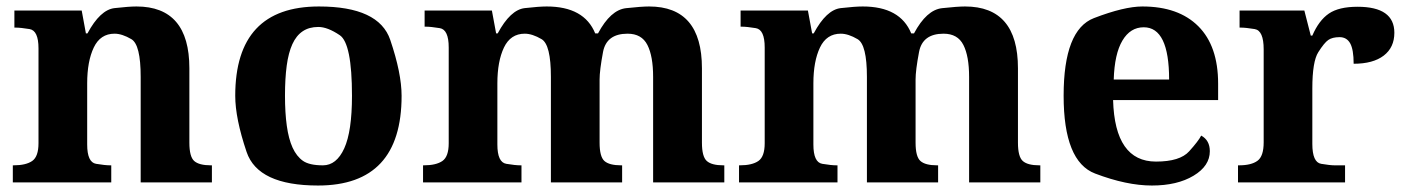

<svg xmlns="http://www.w3.org/2000/svg" viewBox="-20 -569 4385 599"><path d="M405.8 -548.8Q570.8 -548.8 570.8 -356V-124Q570.8 -80.1 585.9 -66.7Q601.1 -53.2 638.2 -53.2H641.1V0H418.9V-329.1Q418.9 -429.7 389.9 -446.8Q360.8 -463.9 337.4 -463.9Q293 -463.9 272.5 -420.7Q252 -377.4 252 -309.1V-118.2Q252 -62.5 279.8 -57.9Q307.6 -53.2 324.2 -53.2H327.1V0H20V-53.2H22Q61 -53.2 80.6 -66.9Q100.1 -80.6 100.1 -122.1V-418Q100.1 -473.6 72.3 -478.3Q44.4 -482.9 27.8 -482.9H24.9V-536.1H234.9L248 -464.8H252.9Q292.5 -538.6 337.4 -543.7Q382.3 -548.8 405.8 -548.8Z M1078.1 -270Q1078.1 -433.6 1040 -459.2Q1002 -484.9 973.1 -484.9Q944.3 -484.9 924.3 -471.4Q904.3 -458 892.1 -431.2Q879.9 -404.3 874.5 -364.3Q869.1 -324.2 869.1 -270.5Q869.1 -216.8 874.8 -176.3Q880.4 -135.7 892.8 -108.4Q905.3 -81.1 925.3 -67.1Q945.3 -53.2 987.5 -53.2Q1029.8 -53.2 1054 -106.2Q1078.1 -159.2 1078.1 -270ZM713.9 -270Q713.9 -548.8 975.1 -548.8Q1162.1 -548.8 1197.5 -444.6Q1232.9 -340.3 1232.9 -270Q1232.9 9.8 972.2 9.8Q784.7 9.8 749.3 -95Q713.9 -199.7 713.9 -270Z M2004.9 -548.8Q2169.9 -548.8 2169.9 -356V-124Q2169.9 -80.1 2185.1 -66.7Q2200.2 -53.2 2236.8 -53.2H2239.7V0H2017.6V-329.1Q2017.6 -393.6 1999.8 -428.7Q1981.9 -463.9 1938 -463.9Q1872.1 -463.9 1861.3 -406.7Q1850.6 -349.6 1850.6 -320.8V-124Q1850.6 -80.1 1865.7 -66.7Q1880.9 -53.2 1918 -53.2H1920.9V0H1698.7V-329.1Q1698.7 -429.7 1669.7 -446.8Q1640.6 -463.9 1617.2 -463.9Q1572.8 -463.9 1552.2 -420.7Q1531.7 -377.4 1531.7 -309.1V-118.2Q1531.7 -62.5 1559.6 -57.9Q1587.4 -53.2 1604 -53.2H1606.9V0H1299.8V-53.2H1301.8Q1340.8 -53.2 1360.4 -66.9Q1379.9 -80.6 1379.9 -122.1V-420.9Q1379.9 -476.6 1352.1 -481.2Q1324.2 -485.8 1307.6 -485.8H1304.7V-536.1H1514.6L1527.8 -464.8H1532.7Q1572.3 -538.6 1617.2 -543.7Q1662.1 -548.8 1685.5 -548.8Q1802.7 -548.8 1836.9 -464.8H1845.7Q1884.8 -538.1 1933.1 -543.5Q1981.4 -548.8 2004.9 -548.8Z M2990.7 -548.8Q3155.8 -548.8 3155.8 -356V-124Q3155.8 -80.1 3170.9 -66.7Q3186 -53.2 3222.7 -53.2H3225.6V0H3003.4V-329.1Q3003.4 -393.6 2985.6 -428.7Q2967.8 -463.9 2923.8 -463.9Q2857.9 -463.9 2847.2 -406.7Q2836.4 -349.6 2836.4 -320.8V-124Q2836.4 -80.1 2851.6 -66.7Q2866.7 -53.2 2903.8 -53.2H2906.7V0H2684.6V-329.1Q2684.6 -429.7 2655.5 -446.8Q2626.5 -463.9 2603 -463.9Q2558.6 -463.9 2538.1 -420.7Q2517.6 -377.4 2517.6 -309.1V-118.2Q2517.6 -62.5 2545.4 -57.9Q2573.2 -53.2 2589.8 -53.2H2592.8V0H2285.6V-53.2H2287.6Q2326.7 -53.2 2346.2 -66.9Q2365.7 -80.6 2365.7 -122.1V-420.9Q2365.7 -476.6 2337.9 -481.2Q2310.1 -485.8 2293.5 -485.8H2290.5V-536.1H2500.5L2513.7 -464.8H2518.6Q2558.1 -538.6 2603 -543.7Q2647.9 -548.8 2671.4 -548.8Q2788.6 -548.8 2822.8 -464.8H2831.5Q2870.6 -538.1 2918.9 -543.5Q2967.3 -548.8 2990.7 -548.8Z M3754.4 -97.2Q3754.4 -51.3 3703.6 -20.8Q3652.8 9.8 3573.7 9.8Q3494.6 9.8 3396.5 -27.6Q3298.3 -64.9 3298.3 -270.5Q3298.3 -476.1 3392.8 -512.5Q3487.3 -548.8 3543.9 -548.8Q3656.7 -548.8 3718.5 -487.1Q3780.3 -425.3 3780.3 -308.1V-256.8H3452.6Q3458 -64.9 3586.4 -64.9Q3661.1 -64.9 3689.9 -96.9Q3718.8 -128.9 3727.5 -146Q3754.4 -131.3 3754.4 -97.2ZM3627.4 -320.8Q3627.4 -483.9 3548.3 -483.9Q3506.3 -483.9 3481.7 -442.4Q3457 -400.9 3454.6 -320.8Z M4215.3 -547.9Q4330.1 -547.9 4330.1 -466.8Q4330.1 -420.9 4296.9 -395.5Q4263.7 -370.1 4203.1 -370.1Q4203.1 -414.1 4192.4 -433.6Q4181.6 -453.1 4159.2 -453.1Q4136.7 -453.1 4124 -444.3Q4111.3 -435.5 4092.8 -406.2Q4074.2 -377 4074.2 -293V-120.1Q4074.2 -62.5 4101.8 -57.9Q4129.4 -53.2 4144 -53.2H4176.3V0H3842.3V-53.2H3845.2Q3883.8 -53.2 3903.1 -67.4Q3922.4 -81.5 3922.4 -125V-415Q3922.4 -473.6 3894.5 -478.3Q3866.7 -482.9 3850.1 -482.9H3847.2V-536.1H4049.3L4069.3 -458H4074.2Q4094.7 -505.4 4125.7 -526.6Q4156.7 -547.9 4215.3 -547.9Z"/></svg>

Font: DroidSerif-Bold
Style: Bold
Weight: 700
Foundry: Ascender Corporation
Version: Version 1.00 build 112